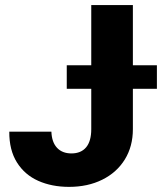

<svg xmlns="http://www.w3.org/2000/svg" viewBox="-20 -727 639 757"><path d="M503.9 -707V-469.7H598.6V-377H503.9V-217.8Q503.9 -149.9 472.2 -98.4Q440.4 -46.9 383.3 -18.6Q326.2 9.8 252 9.8Q184.6 9.8 131.1 -13.9Q77.6 -37.6 46.9 -86.4Q16.1 -135.3 16.6 -208H182.6Q184.1 -166.5 204.8 -144.3Q225.6 -122.1 261.7 -122.1Q299.3 -122.1 319.6 -146.2Q339.8 -170.4 339.8 -217.8V-377H243.2V-469.7H339.8V-707Z"/></svg>

Font: Pretendard Std ExtraBold
Style: Regular
Weight: 800
Designer: Base glyphs from Inter by Rasmus Andersson; Hangeul glyphs from Noto Sans CJK(Source Han Sans) by Jang Soo-young and Kan
Foundry: Kil Hyung-jin
Version: Version 1.309